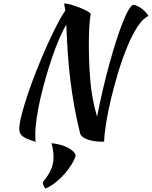

<svg xmlns="http://www.w3.org/2000/svg" viewBox="-20 -756 891 1126"><path d="M190 76Q133 59 113 43.5Q93 28 93 1Q93 -29 107 -83.5Q121 -138 143.5 -205Q166 -272 195 -345Q224 -418 254 -485Q284 -552 312.5 -607.5Q341 -663 363 -694L356 -736Q370 -736 395 -729Q420 -722 445.5 -712Q471 -702 490.5 -691.5Q510 -681 512 -674Q507 -650 504 -601.5Q501 -553 501 -498Q501 -389 509.5 -284.5Q518 -180 549 -72Q565 -152 583.5 -231.5Q602 -311 622 -383.5Q642 -456 662 -518Q682 -580 700.5 -626.5Q719 -673 735 -699.5Q751 -726 764 -728Q775 -726 788 -719.5Q801 -713 813 -704Q825 -695 835 -684Q845 -673 851 -662Q819 -649 787.5 -601Q756 -553 727.5 -484.5Q699 -416 674.5 -336Q650 -256 631.5 -178.5Q613 -101 602.5 -35Q592 31 591 71Q591 73 592 74Q589 75 585.5 75Q582 75 579 75Q533 75 497.5 63.5Q462 52 451 31Q430 -53 416 -131Q402 -209 392.5 -287Q383 -365 377.5 -444.5Q372 -524 369 -611Q350 -581 329 -532.5Q308 -484 288 -426Q268 -368 249.5 -304Q231 -240 217 -179Q203 -118 195 -63.5Q187 -9 187 31Q187 52 187.5 61Q188 70 190 76ZM247 350Q241 345 236 333.5Q231 322 231 312Q261 277 277.5 242Q294 207 294 163Q294 128 282 84Q307 86 331.5 92.5Q356 99 375.5 108.5Q395 118 408 130.5Q421 143 424 155Q418 178 401.5 205.5Q385 233 362 260Q339 287 309.5 311Q280 335 247 350Z"/></svg>

Font: Kaushan Script
Style: Regular
Weight: 400
Designer: Pablo Impallari
Foundry: Pablo Impallari
Version: Version 1.002